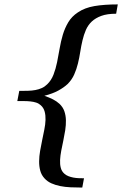

<svg xmlns="http://www.w3.org/2000/svg" viewBox="-20 -723 551 866"><path d="M503.9 -661.1Q463.4 -661.1 437 -651.4Q410.6 -641.6 394 -626Q377 -609.9 367.4 -587.9Q357.9 -565.9 352.1 -541Q346.2 -516.1 342 -489.3Q337.9 -462.4 331.5 -436.5Q325.2 -410.6 314.7 -387Q304.2 -363.3 285.2 -344.2Q268.6 -328.6 243.4 -314.7Q218.3 -300.8 180.2 -291Q202.6 -283.2 219.2 -274.7Q235.8 -266.1 248 -254.9Q263.7 -240.2 270.3 -221.2Q276.9 -202.1 277.3 -180.7Q277.8 -159.2 274.2 -135.7Q270.5 -112.3 265.6 -89.1Q260.7 -65.9 256.3 -43.5Q252 -21 251 -1.5Q250 18.1 254.2 34.2Q258.3 50.3 271 61Q278.8 67.9 289.1 71.8Q299.3 75.7 310.8 77.9Q322.3 80.1 334.7 80.6Q347.2 81.1 358.9 81.1L351.1 123Q323.7 123 298.3 121.8Q272.9 120.6 251.2 116.2Q229.5 111.8 211.7 103.8Q193.8 95.7 181.2 82Q167 66.9 161.6 46.9Q156.2 26.9 156.5 4.4Q156.7 -18.1 160.9 -42.2Q165 -66.4 170.2 -90.8Q175.3 -115.2 179.9 -138.4Q184.6 -161.6 185.3 -182.1Q186 -202.6 181.4 -219.7Q176.8 -236.8 164.1 -248Q155.3 -256.3 143.1 -260.3Q130.9 -264.2 116.9 -265.6Q103 -267.1 87.9 -267.1H58.1L66.9 -313Q87.4 -313 105.7 -313.5Q124 -314 139.6 -316.9Q155.3 -319.8 168.7 -325.9Q182.1 -332 192.9 -342.8Q211.4 -360.4 221.4 -386.5Q231.4 -412.6 237.5 -442.4Q243.7 -472.2 249 -504.2Q254.4 -536.1 263.4 -566.4Q272.5 -596.7 288.1 -622.8Q303.7 -648.9 331.1 -667Q361.8 -688 406 -695.6Q450.2 -703.1 511.2 -703.1Z"/></svg>

Font: Charis SIL Phon
Style: Italic
Weight: 400
Italic angle: -11°
Foundry: SIL International
Version: Version 5.000